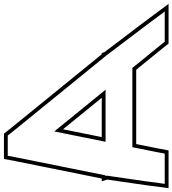

<svg xmlns="http://www.w3.org/2000/svg" viewBox="-31 -862 900 1003"><g transform="rotate(-90 419.5 -360.0)"><path d="M5.3 -259 99.8 -728 107.7 -770H213.5L247 -728L628.4 -259H629.6L630.4 -256.5L788.4 -48L861.3 50H703.4L669.8 8L566.6 -119H152.6L127 8L119.2 50H-38.8L-25.7 -48L3.9 -252L1.7 -259ZM452.8 -259 234.9 -527 180.9 -259ZM-11.1 -279H-25.3L-16.6 -250.4L-45.5 -50.8L-61.6 70H135.8L146.7 11.8L169 -99H557.1L654.3 20.5L693.8 70H901.2L804.4 -60L648.5 -265.8L644.4 -279H637.9L262.6 -740.5L223.1 -790H91.1L80.2 -731.8ZM410.7 -279H205.3L246.1 -481.5Z"/></g></svg>

Font: Nordica Plus
Style: NordicaClassicRgExtOpOblOl
Weight: 500
Version: Version 1.01